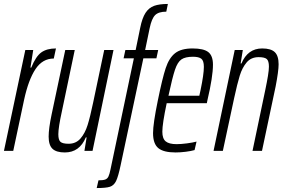

<svg xmlns="http://www.w3.org/2000/svg" viewBox="-22 -763 1437 971"><path d="M106 -510H146L132 -421H136Q159 -478 187 -498Q215 -518 261 -518L250 -467Q193 -467 157.5 -413.5Q122 -360 100 -259L45 0H-2Z M224 -72Q224 -113 239 -184L308 -510H356L291 -200Q273 -118 273 -84Q273 -55 284 -45.5Q295 -36 325 -36Q362 -36 385 -62.5Q408 -89 421 -130.5Q434 -172 449 -244L505 -510H552L446 0H405L416 -68H412Q380 8 306 8Q263 8 243.5 -10.5Q224 -29 224 -72Z M537 93 655 -468H603L612 -510H664L687 -622Q697 -672 714 -698Q731 -724 757.5 -733.5Q784 -743 827 -743L819 -704Q780 -704 762.5 -686.5Q745 -669 735 -621L712 -510H778L769 -468H703L588 73Q576 130 565 152.5Q554 175 534 181.5Q514 188 467 188L476 149Q499 149 510 145Q521 141 526.5 129.5Q532 118 537 93Z M752 -90Q752 -137 776 -254Q799 -367 816 -418.5Q833 -470 863.5 -494Q894 -518 952 -518Q1008 -518 1031.5 -499.5Q1055 -481 1055 -436Q1055 -375 1027 -256L1024 -241H821Q799 -137 799 -97Q799 -62 816 -48Q833 -34 871 -34Q894 -34 924 -38Q954 -42 972 -47L962 -4Q945 1 917.5 4.5Q890 8 866 8Q805 8 778.5 -14Q752 -36 752 -90ZM986 -279 992 -306Q1009 -387 1009 -425Q1009 -456 996 -466Q983 -476 954 -476Q915 -476 895.5 -462.5Q876 -449 863 -410.5Q850 -372 830 -279Z M1165 -510H1206L1195 -442H1199Q1231 -518 1304 -518Q1348 -518 1367.5 -499.5Q1387 -481 1387 -438Q1387 -404 1372 -326L1303 0H1255L1320 -310Q1328 -348 1333 -378.5Q1338 -409 1338 -426Q1338 -455 1327 -464.5Q1316 -474 1286 -474Q1248 -474 1225.5 -447.5Q1203 -421 1190.5 -380.5Q1178 -340 1162 -266L1105 0H1058Z"/></svg>

Font: Saira Ultra Condensed Light
Style: Italic
Weight: 300
Width: 1
Italic angle: -12°
Designer: Hector Gatti with collaboration of the Omnibus-Type team
Foundry: Omnibus-Type
Version: Version 1.001; ttfautohint (v1.8)